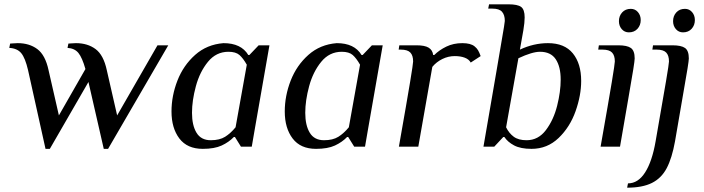

<svg xmlns="http://www.w3.org/2000/svg" viewBox="-20 -680 3264 890"><path d="M110 -355Q97 -411 78.5 -433.5Q60 -456 23 -458L27 -478Q32 -478 42 -479Q52 -480 62 -480Q116 -480 153 -452.5Q190 -425 205 -355L253 -145L376 -360Q361 -413 343.5 -434.5Q326 -456 293 -458L297 -478Q302 -478 312 -479Q322 -480 332 -480Q386 -480 423 -452.5Q460 -425 475 -355L523 -145L710 -470H760L481 10H461L390 -300L211 10H191Z M775 -163Q775 -236 802.5 -306.5Q830 -377 884.5 -425.5Q939 -474 1016 -480Q1098 -480 1131 -425H1136L1179 -470H1229L1162 -87L1147 0H1097L1069 -45H1064Q1041 -21 1007.5 -5.5Q974 10 920 10Q848 10 811.5 -38Q775 -86 775 -163ZM1072 -90 1124 -380Q1107 -410 1090 -425Q1073 -440 1039 -440Q982 -440 944 -393.5Q906 -347 888 -280.5Q870 -214 870 -157Q870 -99 891 -64.5Q912 -30 957 -30Q998 -30 1023.5 -46Q1049 -62 1072 -90Z M1300 -163Q1300 -236 1327.5 -306.5Q1355 -377 1409.5 -425.5Q1464 -474 1541 -480Q1623 -480 1656 -425H1661L1704 -470H1754L1687 -87L1672 0H1622L1594 -45H1589Q1566 -21 1532.5 -5.5Q1499 10 1445 10Q1373 10 1336.5 -38Q1300 -86 1300 -163ZM1597 -90 1649 -380Q1632 -410 1615 -425Q1598 -440 1564 -440Q1507 -440 1469 -393.5Q1431 -347 1413 -280.5Q1395 -214 1395 -157Q1395 -99 1416 -64.5Q1437 -30 1482 -30Q1523 -30 1548.5 -46Q1574 -62 1597 -90Z M1895 -395Q1895 -423 1882 -436.5Q1869 -450 1838 -450H1828L1831 -470H1911Q1949 -470 1967 -459Q1985 -448 1988 -425H1993Q2016 -448 2049 -464Q2082 -480 2123 -480Q2162 -480 2180 -465Q2190 -457 2196 -447Q2202 -437 2208 -420L2162 -390Q2154 -405 2134.5 -412.5Q2115 -420 2088 -420Q2058 -420 2030.5 -406.5Q2003 -393 1984 -370L1919 0H1829Q1867 -215 1881 -300Q1895 -385 1895 -395Z M2318 -45H2313L2271 0H2221L2281 -348Q2291 -409 2305.5 -492Q2320 -575 2320 -583Q2320 -611 2307 -625.5Q2294 -640 2263 -640H2243L2247 -660H2337Q2379 -660 2395.5 -648Q2412 -636 2412 -599Q2412 -576 2406 -540L2390 -450Q2454 -480 2520 -480Q2597 -480 2635.5 -432.5Q2674 -385 2674 -305Q2674 -238 2648 -164.5Q2622 -91 2569.5 -40.5Q2517 10 2444 10Q2393 10 2363 -6Q2333 -22 2318 -45ZM2579 -311Q2579 -371 2556 -405.5Q2533 -440 2483 -440Q2447 -440 2383 -410L2326 -90Q2339 -63 2361 -46.5Q2383 -30 2421 -30Q2475 -30 2510.5 -77Q2546 -124 2562.5 -189.5Q2579 -255 2579 -311Z M2849 -582Q2849 -606 2864 -622.5Q2879 -639 2904 -639Q2924 -639 2937 -624Q2950 -609 2950 -587Q2950 -563 2935 -546.5Q2920 -530 2895 -530Q2875 -530 2862 -545Q2849 -560 2849 -582ZM2830 -395Q2830 -423 2817 -436.5Q2804 -450 2773 -450H2753L2756 -470H2846Q2887 -470 2904.5 -457.5Q2922 -445 2922 -409Q2922 -400 2915.5 -358.5Q2909 -317 2892 -220L2854 0H2764Q2802 -215 2816 -300Q2830 -385 2830 -395Z M3100 -582Q3100 -606 3115 -622.5Q3130 -639 3155 -639Q3175 -639 3188 -624Q3201 -609 3201 -587Q3201 -563 3186 -546.5Q3171 -530 3146 -530Q3126 -530 3113 -545Q3100 -560 3100 -582ZM2891 170Q2938 170 2970.5 119Q3003 68 3019 -25Q3054 -225 3067.5 -305Q3081 -385 3081 -395Q3081 -423 3068 -436.5Q3055 -450 3024 -450H3004L3007 -470H3097Q3138 -470 3155.5 -457.5Q3173 -445 3173 -409Q3173 -400 3167 -362.5Q3161 -325 3146 -240L3109 -25Q3095 53 3070.5 99.5Q3046 146 3002 168Q2958 190 2887 190Z"/></svg>

Font: Philosopher
Style: Italic
Weight: 400
Italic angle: -10°
Designer: Jovanny Lemonad
Foundry: Jovanny Lemonad
Version: Version 2.000